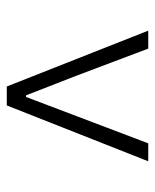

<svg xmlns="http://www.w3.org/2000/svg" viewBox="35 -818 463 574"><g transform="rotate(-90 267.0 -530.5)"><path d="M72.3 -319.3 239.3 -742.2H295.9L462.9 -319.3H409.2L326.2 -539.1L269.5 -684.6H264.6L126 -319.3Z"/></g></svg>

Font: Taipei Sans TC Beta Light
Style: Regular
Weight: 300
Designer: JT Foundry
Foundry: JT Foundry
Version: Version 1.000